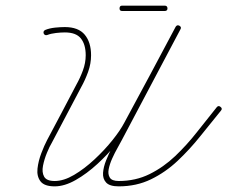

<svg xmlns="http://www.w3.org/2000/svg" viewBox="-20 -652 807 681"><path d="M135 -533Q132 -542 141 -546Q156 -552 175 -554Q194 -556 210 -556Q210 -556 210 -556Q210 -556 210 -556Q210 -556 210 -556Q210 -556 210 -556Q258 -556 280.5 -529Q303 -502 303 -456Q303 -426 292.5 -397Q282 -368 268 -343Q242 -294 216 -244.5Q190 -195 164 -146Q156 -133 146.5 -110Q137 -87 132.5 -64Q128 -41 136.5 -25.5Q145 -10 174 -10Q206 -10 242.5 -31.5Q279 -53 315 -86.5Q351 -120 379 -155Q407 -190 421 -217Q467 -302 512.5 -387Q558 -472 603 -557Q608 -565 616 -561Q625 -556 620 -548Q575 -463 529.5 -378Q484 -293 438 -208Q423 -179 393 -142Q363 -105 325.5 -70.5Q288 -36 248.5 -13.5Q209 9 174 9Q137 9 123.5 -9Q110 -27 113 -54Q116 -81 126.5 -108.5Q137 -136 147 -155Q173 -204 199 -253Q225 -302 251 -352Q264 -375 274 -402Q284 -429 284 -456Q284 -494 267 -515.5Q250 -537 210 -537Q210 -537 210 -537Q210 -537 210 -537Q210 -537 210 -537Q210 -537 210 -537Q196 -537 178.5 -535Q161 -533 148 -528Q139 -525 135 -533ZM616 -561Q625 -556 620 -548Q568 -450 516 -351.5Q464 -253 412 -155Q407 -145 397 -127.5Q387 -110 378 -90Q369 -70 365.5 -52Q362 -34 369.5 -22Q377 -10 401 -10Q461 -10 510.5 -34.5Q560 -59 601.5 -98.5Q643 -138 679 -184Q715 -230 749 -272Q755 -279 762 -273Q770 -267 764 -260Q728 -216 690.5 -169Q653 -122 610 -81.5Q567 -41 515.5 -16Q464 9 401 9Q369 9 356.5 -4.5Q344 -18 345.5 -39Q347 -60 356.5 -83.5Q366 -107 377 -128.5Q388 -150 396 -163Q448 -262 499.5 -360Q551 -458 603 -557Q608 -565 616 -561ZM404 -622Q404 -632 413 -632Q451 -632 488.5 -632Q526 -632 564 -632Q574 -632 574 -622Q574 -613 564 -613Q526 -613 488.5 -613Q451 -613 413 -613Q404 -613 404 -622Z"/></svg>

Font: FRB American Cursive Guidelines Extralight
Style: Italic
Weight: 200
Italic angle: -25°
Version: Version 2.0;Modular Font Editor K font №1